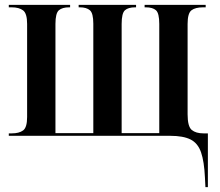

<svg xmlns="http://www.w3.org/2000/svg" viewBox="-20 -556 901 786"><path d="M819 171Q816 105 803 67.5Q790 30 760 15Q730 0 677 0H16V-10H28Q58 -10 74.5 -22Q91 -34 91 -77V-458Q91 -501 74.5 -513.5Q58 -526 28 -526H16V-536H267V-526H263Q235 -526 221 -514Q207 -502 207 -458V-11H362V-459Q362 -502 348 -514Q334 -526 307 -526H302V-536H537V-526H533Q505 -526 491.5 -514Q478 -502 478 -458V-11H632V-458Q632 -502 618.5 -514Q605 -526 577 -526H572V-536H822V-526H811Q780 -526 764 -514Q748 -502 748 -458V-88Q748 -38 765 -24Q782 -10 813 -10H831V210H821Z"/></svg>

Font: Noto Serif Display Condensed SemiBold
Style: Regular
Weight: 600
Width: 3
Designer: Monotype Design Team
Foundry: Monotype Imaging Inc.
Version: Version 2.009